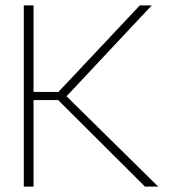

<svg xmlns="http://www.w3.org/2000/svg" viewBox="-20 -690 628 710"><path d="M68 -670V0H104V-320H195L516 0H565L226 -334L541 -670H497L196 -350H104V-670Z"/></svg>

Font: LT Wave Alt Thin
Style: Regular
Weight: 100
Designer: Daniel Lyons
Version: Version 2.5 (Glyphs App)